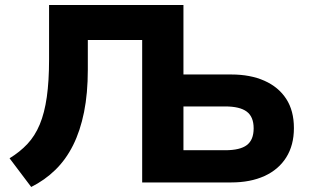

<svg xmlns="http://www.w3.org/2000/svg" viewBox="-20 -725 1237 763"><path d="M104 18 18 -96Q59 -121 89 -153Q119 -185 138 -230.5Q157 -276 166 -339.5Q175 -403 175 -489V-705H709V-429H899Q975 -429 1031 -404Q1087 -379 1117.5 -332Q1148 -285 1148 -216Q1148 -148 1117.5 -99.5Q1087 -51 1031 -25.5Q975 0 899 0H545V-566H329V-448Q329 -354 314 -279.5Q299 -205 270.5 -148Q242 -91 200 -50Q158 -9 104 18ZM709 -128H875Q934 -128 961 -148.5Q988 -169 988 -215Q988 -261 960.5 -281.5Q933 -302 875 -302H709Z"/></svg>

Font: Nunito Sans 7pt ExtraBold
Style: Regular
Weight: 800
Designer: Vernon Adams
Foundry: Vernon Adams
Version: Version 3.101;gftools[0.9.27]